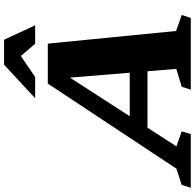

<svg xmlns="http://www.w3.org/2000/svg" viewBox="-93 -929 956 942"><g transform="rotate(-90 385.0 -458.0)"><path d="M186 -212.5 215.5 -299.5H560L530.5 -212.5ZM704 -72 782.5 -44.5 768 0H416L430.5 -44.5L518 -71L472 -631L502 -634.5L138 -70.5L211.5 -44.5L198 0H-65.5L-51 -44.5L28.5 -70.5L446 -701.5H642ZM374 -763.5 538.5 -916H661L732 -763.5H641.5L569.5 -847.5H601.5L478 -763.5Z"/></g></svg>

Font: Newsreader 9pt
Style: Bold Italic
Weight: 700
Italic angle: -17°
Designer: Hugues Gentile
Foundry: Production Type
Version: Version 1.003